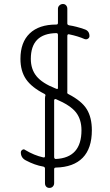

<svg xmlns="http://www.w3.org/2000/svg" viewBox="-20 -835 540 940"><path d="M255.9 -672.9Q130.9 -670.9 130.9 -546.9Q130.9 -496.1 158.7 -461.9Q186.5 -427.7 251 -402.3Q252 -402.3 253.4 -401.4Q254.9 -400.4 255.9 -400.4Q263.7 -396.5 263.7 -405.3V-664.1Q263.7 -672.9 255.9 -672.9ZM378.9 -197.3Q378.9 -250 352.1 -284.7Q325.2 -319.3 253.9 -349.6Q251 -350.6 248 -349.1Q245.1 -347.7 245.1 -344.7V-66.4Q245.1 -57.6 252.9 -56.6Q378.9 -62.5 378.9 -197.3ZM198.2 -375Q134.8 -407.2 107.4 -447.3Q80.1 -487.3 80.1 -546.9Q80.1 -627.9 125.5 -671.4Q170.9 -714.8 254.9 -714.8H255.9Q263.7 -714.8 263.7 -722.7V-792Q263.7 -801.8 271 -808.6Q278.3 -815.4 288.1 -815.4Q297.9 -815.4 303.7 -808.6Q309.6 -801.8 309.6 -792V-719.7Q309.6 -712.9 319.3 -710.9Q352.5 -706.1 394.5 -691.4Q418 -683.6 418 -658.2Q418 -650.4 410.6 -645.5Q403.3 -640.6 394.5 -643.6Q361.3 -658.2 318.4 -667Q310.5 -668.9 309.6 -660.2V-387.7V-384.8Q307.6 -377 315.4 -374Q379.9 -340.8 404.8 -300.3Q429.7 -259.8 429.7 -197.3Q429.7 -108.4 384.8 -62.5Q339.8 -16.6 253.9 -14.6Q245.1 -14.6 245.1 -6.8V61.5Q245.1 71.3 238.8 78.1Q232.4 85 222.2 85Q211.9 85 206.1 78.6Q200.2 72.3 200.2 61.5V-9.8Q200.2 -17.6 191.4 -19.5Q150.4 -26.4 106.4 -49.8Q82 -62.5 82 -88.9Q82 -96.7 89.4 -101.6Q96.7 -106.4 103.5 -100.6Q147.5 -74.2 191.4 -64.5Q200.2 -62.5 200.2 -70.3V-353.5Q200.2 -359.4 201.2 -363.3Q205.1 -371.1 198.2 -375Z"/></svg>

Font: Rounded Mgen+ 1mn light
Style: Regular
Weight: 200
Designer: [Source Han Sans]
Ryoko NISHIZUKA  (kana & ideographs); Paul D. Hunt (Latin, Greek & Cyrillic); Wenlong ZHANG  (bopomofo
Version: Version 1.059.20150602